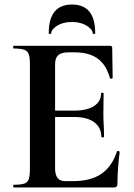

<svg xmlns="http://www.w3.org/2000/svg" viewBox="-20 -827 592 847"><path d="M483 0H41Q38 0 38 -6Q38 -12 41 -12Q72 -12 87 -17Q102 -22 107 -37Q112 -52 112 -81V-544Q112 -573 107 -587.5Q102 -602 87 -607.5Q72 -613 41 -613Q38 -613 38 -619Q38 -625 41 -625H465Q475 -625 475 -616L477 -483Q477 -481 472 -480Q467 -479 465 -482Q449 -541 411 -568.5Q373 -596 311 -596H281Q261 -596 248 -590.5Q235 -585 229 -573Q223 -561 223 -543V-85Q223 -66 228 -53Q233 -40 243 -34Q253 -28 269 -28H302Q380 -28 427 -60Q474 -92 496 -159Q497 -162 502.5 -160.5Q508 -159 508 -157Q504 -128 501 -88.5Q498 -49 498 -15Q498 0 483 0ZM427 -223Q427 -264 396 -287.5Q365 -311 305 -311H170V-339H306Q365 -339 395.5 -359.5Q426 -380 426 -415Q426 -418 431.5 -418Q437 -418 437 -415Q437 -382 436.5 -363.5Q436 -345 436 -325Q436 -300 437.5 -276Q439 -252 439 -223Q439 -221 433 -221Q427 -221 427 -223ZM206 -680Q206 -677 200.5 -677Q195 -677 195 -681Q195 -807 298 -807Q400 -807 400 -681Q400 -677 394.5 -677Q389 -677 389 -680Q389 -697 362.5 -713.5Q336 -730 298 -730Q258 -730 232 -713.5Q206 -697 206 -680Z"/></svg>

Font: Cormorant Infant Light
Style: Regular
Weight: 300
Designer: Christian Thalmann (Catharsis Fonts)
Foundry: Catharsis Fonts
Version: Version 4.001